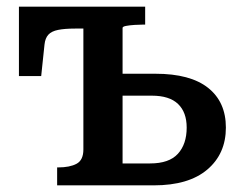

<svg xmlns="http://www.w3.org/2000/svg" viewBox="-20 -558 723 578"><path d="M349 -66H432Q489 -66 515.5 -95Q542 -124 542 -174Q542 -220 516 -245Q490 -270 437 -270H323V-336H448Q553 -336 606.5 -293.5Q660 -251 660 -174Q660 -95 604 -47.5Q548 0 443 0H152V-54H155Q190 -54 210.5 -65Q231 -76 231 -108V-538H417V-484H412Q400 -484 385 -483Q370 -482 359.5 -480Q349 -478 349 -474ZM296 -472H206Q175 -472 155 -468Q135 -464 125.5 -453.5Q116 -443 114 -424L104 -329H37V-538H296Z"/></svg>

Font: Roboto Serif Medium
Style: Regular
Weight: 500
Designer: Greg Gazdowicz
Foundry: Commercial Type
Version: Version 1.008